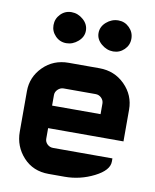

<svg xmlns="http://www.w3.org/2000/svg" viewBox="-80 -762 665 823"><g transform="rotate(10 252.5 -350.0)"><path d="M165 -565Q137 -565 117.5 -585Q98 -605 98 -632Q98 -660 117.5 -680Q137 -700 165 -700Q193 -700 216 -680Q239 -660 239 -632Q239 -605 216 -585Q193 -565 165 -565ZM369 -565Q341 -565 317.5 -585Q294 -605 294 -632Q294 -660 317 -680Q340 -700 369 -700Q397 -700 417 -680Q437 -660 437 -632Q437 -604 417 -584.5Q397 -565 369 -565ZM188 -113H446V-99Q446 -61 385.5 -30.5Q325 0 258 0H188Q120 0 77.5 -46.5Q35 -93 35 -157V-333Q35 -395 79.5 -439.5Q124 -484 190 -484H324Q390 -484 435 -439Q480 -394 480 -331V-193H152V-147Q152 -133 162.5 -123Q173 -113 188 -113ZM152 -337V-291H363V-337Q363 -351 352.5 -361.5Q342 -372 327 -372H188Q174 -372 163 -361.5Q152 -351 152 -337Z"/></g></svg>

Font: FifthLeg
Style: Bold
Weight: 700
Designer: Jakub Steiner
Version: Version 1.0